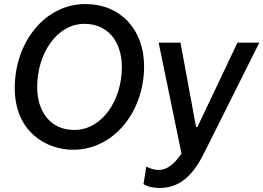

<svg xmlns="http://www.w3.org/2000/svg" viewBox="-20 -731 1303 950"><path d="M342 10C542 10 693 -177 693 -403C693 -587 574 -711 403 -711C202 -711 53 -522 53 -295C53 -80 208 10 342 10ZM347 -88C235 -88 164 -172 164 -301C164 -463 259 -613 398 -613C513 -613 583 -526 583 -399C583 -237 487 -88 347 -88ZM771 199C882 199 944 118 990 26L1263 -520H1155L957 -103H950L873 -520H765L878 29C844 79 807 110 766 110C744 110 725 104 704 93L690 180C713 195 746 199 771 199Z"/></svg>

Font: Fixel Text 20240404 Medium
Style: Italic
Weight: 500
Width: 4
Italic angle: -10°
Designer: AlfaBravo + MacPaw
Foundry: Kyrylo Tkachov, Marchela Mozhyna, Serhii Makarenko, Maria Weinstein, Zakhar Kryvoshyya
Version: Version 1.211;Glyphs 3.2 (3225)